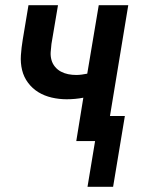

<svg xmlns="http://www.w3.org/2000/svg" viewBox="-20 -540 540 735"><path d="M315 175 344 0H272L299 -166Q284 -163 267.5 -161.5Q251 -160 235 -160Q206 -160 178 -166.5Q150 -173 127 -187Q104 -201 87.5 -223Q71 -245 64.5 -272Q58 -299 60 -328.5Q62 -358 67 -388L89 -520H202L177 -372Q175 -356 174 -340.5Q173 -325 177 -310.5Q181 -296 190.5 -284.5Q200 -273 213 -266Q226 -259 241 -256Q256 -253 272 -253Q282 -253 293 -254.5Q304 -256 314 -258L358 -520H471L401 -96H458L413 175Z"/></svg>

Font: Iosevka Curly
Style: Bold Italic
Weight: 700
Italic angle: -9°
Monospace: yes
Designer: Belleve Invis
Foundry: Belleve Invis
Version: Version 22.1.2; ttfautohint (v1.8.4)